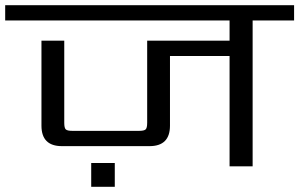

<svg xmlns="http://www.w3.org/2000/svg" viewBox="-40 -642 1155 741"><path d="M312 79V-13H403V79ZM1095 -622V-563H935V0H846V-426H616V-157Q616 -78 537 -78H199Q120 -78 120 -157V-485H208V-168Q208 -148 214 -142.5Q220 -137 239 -137H497Q516 -137 522 -142.5Q528 -148 528 -168V-485H846V-563H-20V-622Z"/></svg>

Font: Sarpanch
Style: Regular
Weight: 400
Designer: Manushi Parikh (Devanagari and Latin), Jyotish Sonowal (Devanagari)
Foundry: Indian Type Foundry
Version: Version 2.004;PS 1.0;hotconv 1.0.78;makeotf.lib2.5.61930; tt